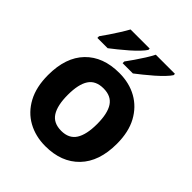

<svg xmlns="http://www.w3.org/2000/svg" viewBox="-212 -899 1043 1043"><g transform="rotate(45 309.5 -378.0)"><path d="M574 -274Q574 -138 502.5 -64Q431 10 308 10Q232 10 172.5 -23Q113 -56 79 -119.5Q45 -183 45 -274Q45 -410 116 -483Q187 -556 311 -556Q388 -556 447 -523Q506 -490 540 -427.5Q574 -365 574 -274ZM197 -274Q197 -193 223.5 -151.5Q250 -110 310 -110Q369 -110 395.5 -151.5Q422 -193 422 -274Q422 -355 395.5 -395.5Q369 -436 310 -436Q250 -436 223.5 -395.5Q197 -355 197 -274ZM528 -756Q520 -743 501 -723Q482 -703 457 -681Q432 -659 407.5 -639.5Q383 -620 365 -606H286V-619Q300 -638 318 -664Q336 -690 353 -717Q370 -744 381 -766H528ZM334 -756Q326 -743 307 -723Q288 -703 263 -681Q238 -659 213.5 -639.5Q189 -620 171 -606H92V-619Q106 -638 123.5 -664Q141 -690 158 -717Q175 -744 187 -766H334Z"/></g></svg>

Font: Noto Sans Kawi
Style: Bold
Weight: 700
Designer: Fadhl Haqq
Version: Version 1.000